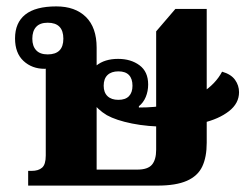

<svg xmlns="http://www.w3.org/2000/svg" viewBox="-20 -580 775 600"><path d="M68 0V-46H79Q100 -46 111.5 -56Q123 -66 123 -94V-386L165 -377Q157 -372 145 -368.5Q133 -365 119 -365Q80 -365 53.5 -389.5Q27 -414 27 -460Q27 -509 59 -534.5Q91 -560 156 -560Q215 -560 248.5 -527Q282 -494 282 -431V-50H409Q442 -50 455 -65.5Q468 -81 468 -112V-482L528 -552H626V-134Q626 -89 612 -59.5Q598 -30 564 -15Q530 0 472 0ZM129 -410Q178 -410 178 -459Q178 -509 129 -509Q105 -509 93 -496Q81 -483 81 -459Q81 -436 93 -423Q105 -410 129 -410ZM350 -268Q372 -268 383 -279.5Q394 -291 394 -312Q394 -334 383 -345.5Q372 -357 350 -357Q328 -357 316 -345.5Q304 -334 304 -312Q304 -291 316 -279.5Q328 -268 350 -268ZM504 -184Q442 -184 392.5 -194Q343 -204 314 -220Q284 -238 269.5 -262Q255 -286 255 -313Q255 -354 281 -375Q307 -396 349 -396Q389 -396 416 -376Q443 -356 443 -316Q443 -295 435.5 -277Q428 -259 414 -248V-244Q440 -244 462 -246Q484 -248 503 -252Q569 -263 611.5 -290.5Q654 -318 674 -356Q702 -348 714.5 -330.5Q727 -313 727 -292Q727 -257 695.5 -232.5Q664 -208 613.5 -196Q563 -184 504 -184Z"/></svg>

Font: Noto Serif Thai ExtraBold
Style: Regular
Weight: 800
Version: Version 2.001